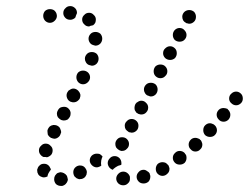

<svg xmlns="http://www.w3.org/2000/svg" viewBox="-20 -589 818 631"><path d="M199 12Q199 12 198 13Q198 13 197 14Q197 15 196 16Q195 16 194 17Q194 17 194 17Q194 17 194 17Q194 17 194 17Q194 17 194 17Q193 18 192 19Q190 20 189 20Q189 20 189 20Q189 20 189 20Q189 21 189 21Q189 21 189 21Q188 21 188 21Q188 21 188 21Q188 21 188 21Q188 21 188 21Q187 21 187 21Q186 21 186 21Q186 22 186 22Q185 22 185 22Q185 22 185 22Q185 22 185 22Q184 22 184 22Q184 22 183 22Q183 22 183 22Q182 22 182 22Q182 22 181 22Q181 22 180 22Q171 22 164 16Q158 9 158 0Q158 -7 161 -12Q163 -15 166 -18Q168 -20 171 -21Q173 -22 175 -22Q176 -22 177 -23Q177 -23 178 -23Q184 -23 190 -20Q196 -17 200 -11Q200 -11 200 -11Q201 -7 202 -4Q202 -4 202 -3Q202 -3 202 -2Q203 -2 203 -1Q203 -1 203 0Q203 6 199 12ZM369 14Q362 7 362 -2Q362 -11 369 -18Q376 -25 385 -25Q393 -25 399 -20Q405 -15 407 -8Q407 -4 407 0Q407 8 400 14Q394 20 385 20Q376 20 369 14ZM436 -24Q429 -17 429 -8Q429 1 436 8Q442 14 452 14Q461 14 468 8Q474 1 474 -8Q474 -10 474 -11Q474 -13 473 -15Q473 -16 472 -17Q472 -18 472 -19Q469 -24 463 -27Q458 -31 452 -31Q442 -31 436 -24ZM265 -27Q264 -31 262 -34Q261 -36 260 -37Q255 -44 246 -45Q237 -46 230 -41Q222 -35 221 -26Q220 -17 225 -9Q228 -6 232 -3Q236 -1 240 0Q244 0 249 -1Q253 -2 257 -5Q260 -7 262 -11Q265 -15 265 -20Q266 -23 265 -27ZM147 -31Q147 -32 147 -33Q146 -34 146 -35Q146 -35 146 -36Q146 -36 145 -37Q142 -45 134 -49Q127 -52 118 -50Q114 -49 111 -46Q107 -43 105 -39Q103 -35 102 -31Q102 -27 103 -22Q103 -21 104 -20Q105 -16 108 -13Q112 -9 116 -8Q120 -6 124 -6Q129 -6 133 -8Q134 -8 134 -8Q135 -9 136 -9Q137 -17 142 -24Q144 -28 147 -31ZM498 -50Q492 -43 492 -34Q492 -24 498 -18Q505 -11 514 -11Q523 -11 530 -18Q537 -24 537 -34Q537 -37 536 -39Q535 -42 534 -45Q533 -46 532 -47Q529 -51 524 -54Q519 -56 514 -56Q505 -56 498 -50ZM341 -69Q347 -76 357 -76Q366 -76 373 -69Q379 -62 379 -53Q379 -51 379 -50Q379 -48 378 -47Q373 -46 368 -44Q360 -40 353 -34Q352 -33 351 -31Q344 -33 339 -39Q334 -46 334 -53Q334 -62 341 -69ZM315 -70Q316 -72 317 -74Q316 -75 316 -76Q315 -76 315 -77Q314 -77 314 -78Q311 -81 307 -83Q303 -84 298 -84Q289 -84 282 -78Q275 -71 275 -62Q275 -53 282 -46Q289 -39 298 -39Q302 -39 306 -41Q310 -42 313 -45Q312 -49 312 -53Q312 -62 315 -70ZM555 -86Q548 -80 548 -70Q548 -61 555 -54Q561 -48 571 -48Q580 -48 587 -54Q593 -61 593 -70Q593 -74 592 -78Q591 -81 588 -84Q588 -85 587 -86Q584 -89 580 -91Q575 -93 571 -93Q561 -93 555 -86ZM115 -110Q121 -117 130 -117Q140 -117 146 -110Q153 -104 153 -95Q153 -86 148 -80Q142 -74 134 -72Q132 -73 129 -73Q126 -73 123 -73Q116 -76 112 -82Q108 -87 108 -95Q108 -104 115 -110ZM607 -130Q600 -123 600 -114Q600 -104 607 -98Q613 -91 622 -91Q632 -91 638 -98Q645 -104 645 -114Q645 -118 643 -122Q642 -126 639 -129H638Q638 -130 638 -130Q635 -133 631 -134Q627 -136 622 -136Q613 -136 607 -130ZM375 -94Q377 -94 378 -93Q380 -93 381 -93Q391 -93 397 -100Q404 -106 404 -116Q404 -125 397 -132Q391 -138 381 -138Q372 -138 366 -132Q359 -125 359 -116Q359 -109 362 -104Q366 -99 371 -96Q372 -95 373 -95Q374 -95 375 -94ZM137 -147Q136 -152 136 -156Q136 -159 136 -161Q137 -164 138 -166Q139 -168 140 -169Q141 -171 142 -172Q142 -172 142 -172Q142 -172 142 -172Q144 -174 146 -175Q149 -177 151 -177Q155 -179 160 -178Q164 -178 168 -176Q172 -174 175 -171Q178 -167 179 -163Q181 -159 181 -154Q180 -150 178 -146Q177 -143 174 -140Q171 -137 167 -135Q163 -133 158 -133Q156 -133 154 -134Q152 -134 151 -135Q149 -136 147 -136Q146 -137 145 -138Q143 -139 142 -140Q139 -143 137 -147ZM654 -177Q648 -171 648 -161Q648 -152 654 -145Q661 -139 670 -139Q680 -139 686 -145Q693 -152 693 -161Q693 -166 691 -170Q689 -175 685 -178Q685 -178 685 -178Q682 -181 678 -182Q674 -184 670 -184Q661 -184 654 -177ZM397 -191Q403 -198 413 -198Q422 -198 429 -191Q435 -185 435 -176Q435 -166 429 -160Q422 -153 413 -153Q410 -153 408 -154Q405 -154 403 -155Q402 -156 402 -156Q397 -159 393 -164Q390 -169 390 -176Q390 -185 397 -191ZM699 -228Q692 -221 692 -212Q692 -203 699 -196Q705 -189 715 -189Q724 -189 731 -196Q737 -203 737 -212Q737 -217 735 -221Q733 -226 729 -229Q729 -230 728 -231Q725 -232 722 -233Q718 -234 715 -234Q705 -234 699 -228ZM170 -226Q172 -230 175 -233Q178 -236 183 -237Q187 -238 191 -238Q196 -238 200 -236Q204 -234 207 -230Q210 -227 211 -223Q212 -221 212 -219Q212 -217 212 -216Q212 -210 210 -206Q210 -206 210 -206Q210 -206 210 -206Q207 -200 202 -196Q196 -193 190 -193Q187 -193 184 -194Q182 -194 179 -196Q179 -196 179 -196Q174 -199 170 -204Q167 -209 167 -216Q167 -221 170 -226ZM448 -213Q455 -214 460 -219Q462 -221 464 -224Q467 -229 467 -235Q467 -245 460 -251Q454 -258 444 -258Q440 -258 436 -256Q432 -254 428 -251Q428 -251 428 -251Q428 -251 428 -251Q428 -251 428 -251Q428 -251 428 -251Q427 -250 427 -249Q426 -249 426 -248Q425 -248 425 -247Q425 -247 425 -247Q422 -241 422 -235Q422 -231 423 -227Q425 -223 428 -219Q429 -218 431 -217Q432 -216 433 -216Q434 -215 434 -215Q441 -212 448 -213ZM740 -281Q733 -275 733 -265Q733 -256 740 -250Q747 -243 756 -243Q765 -243 772 -250Q778 -256 778 -265Q778 -275 772 -281Q765 -288 756 -288Q747 -288 740 -281ZM200 -268Q203 -259 211 -255Q218 -252 225 -253Q232 -254 237 -259Q239 -261 240 -262Q241 -264 242 -265Q245 -272 244 -279Q242 -286 237 -291Q234 -294 230 -296Q226 -298 221 -298Q217 -298 213 -296Q209 -294 205 -291Q204 -290 203 -288Q202 -287 201 -285Q197 -277 200 -268ZM460 -311Q466 -317 476 -317Q485 -317 492 -311Q498 -304 498 -295Q498 -286 492 -279Q485 -272 476 -272Q473 -272 471 -273Q468 -274 466 -275Q465 -275 465 -275Q459 -278 456 -284Q453 -289 453 -295Q453 -304 460 -311ZM237 -351Q231 -344 231 -335Q231 -326 237 -319Q244 -312 253 -312Q262 -312 269 -319Q276 -326 276 -335Q276 -344 269 -351Q262 -357 253 -357Q244 -357 237 -351ZM491 -371Q485 -364 485 -355Q485 -345 491 -339Q498 -332 507 -332Q517 -332 523 -339Q530 -345 530 -355Q530 -364 523 -371Q517 -377 507 -377Q498 -377 491 -371ZM266 -412Q272 -418 282 -418Q291 -418 298 -412Q304 -405 304 -396Q304 -387 298 -380Q291 -373 282 -373Q280 -373 278 -374Q276 -374 274 -375Q272 -376 271 -376Q265 -379 262 -385Q259 -390 259 -396Q259 -405 266 -412ZM555 -398Q561 -405 561 -414Q561 -424 555 -430Q548 -437 539 -437Q530 -437 523 -430Q516 -424 516 -414Q516 -405 523 -398Q530 -392 539 -392Q548 -392 555 -398ZM278 -478Q284 -484 294 -484Q303 -484 310 -478Q316 -471 316 -462Q316 -453 310 -446Q303 -439 294 -439Q293 -439 293 -439Q293 -439 293 -439Q290 -440 286 -441Q279 -443 275 -449Q271 -455 271 -462Q271 -471 278 -478ZM554 -490Q548 -483 548 -474Q548 -465 554 -458Q561 -452 570 -452Q580 -452 586 -458Q593 -465 593 -474Q593 -483 586 -490Q580 -497 570 -497Q561 -497 554 -490ZM257 -509Q250 -515 250 -525Q250 -534 257 -540Q263 -547 273 -547Q282 -547 288 -540Q295 -534 295 -525Q295 -519 293 -514Q290 -509 286 -506Q281 -505 277 -504Q275 -503 273 -502Q273 -502 273 -502Q273 -502 273 -502Q263 -502 257 -509ZM597 -512Q599 -511 602 -511Q611 -511 618 -518Q624 -524 624 -534Q624 -543 618 -550Q611 -556 602 -556Q593 -556 586 -550Q579 -543 579 -534Q579 -528 582 -522Q585 -517 591 -514Q591 -514 592 -513Q595 -512 597 -512ZM160 -521Q153 -514 144 -514Q135 -514 128 -521Q122 -528 122 -537Q122 -546 128 -553Q135 -559 144 -559Q152 -559 158 -555Q164 -550 166 -543Q166 -540 167 -537Q167 -537 167 -537Q167 -537 167 -537Q167 -528 160 -521ZM195 -530Q188 -537 188 -546Q188 -556 195 -562Q201 -569 211 -569Q220 -569 227 -562Q233 -556 233 -546Q232 -544 231 -541Q229 -537 228 -532Q225 -528 220 -526Q216 -524 211 -524Q201 -524 195 -530Z"/></svg>

Font: FRB American Cursive Dotted Extrabold
Style: Bold Italic
Weight: 800
Italic angle: -25°
Version: Version 2.0;Modular Font Editor K font №1